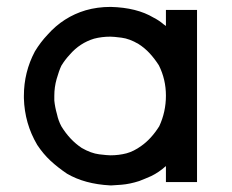

<svg xmlns="http://www.w3.org/2000/svg" viewBox="-20 -530 678 561"><path d="M464.8 -458V-470.7V-483.4V-501H483.4H486.3H490.2H493.2H495.1H502H509.8H515.6H521.5H529.3H537.1H555.7V2H537.1H535.2H531.2H521.5H511.7H505.9H500H492.2H483.4H464.8V-15.6V-17.6V-21.5V-42V-44.9Q444.3 -26.4 421.9 -15.6Q404.3 -7.8 386.7 -1Q359.4 7.8 334.5 9.8Q309.6 11.7 306.2 11.7Q302.7 11.7 302.7 11.7H301.8Q227.5 7.8 175.8 -22.5Q148.4 -41 127.4 -60.5Q106.4 -80.1 88.9 -106.4Q51.8 -168.9 49.8 -243.2V-244.1V-250Q49.8 -319.3 82 -379.9Q98.6 -407.2 119.1 -428.7Q165 -480.5 230.5 -500Q264.6 -509.8 302.7 -509.8H303.7Q379.9 -507.8 428.7 -478.5Q444.3 -470.7 458 -459Q462.9 -455.1 464.8 -454.1ZM138.7 -250Q138.7 -249 138.7 -244.1V-242.2V-236.3Q140.6 -216.8 146.5 -196.3Q150.4 -177.7 159.2 -161.1Q183.6 -121.1 218.8 -97.7Q246.1 -82 270 -79.1Q293.9 -76.2 302.7 -76.2Q327.1 -76.2 349.6 -82Q371.1 -87.9 392.6 -103.5Q421.9 -124 445.3 -161.1Q464.8 -203.1 464.8 -250.5Q464.8 -297.9 444.3 -338.9Q432.6 -357.4 418 -373.5Q403.3 -389.6 384.8 -401.4Q358.4 -417 335 -419.9Q311.5 -422.9 302.7 -422.9Q277.3 -422.9 254.9 -417Q212.9 -404.3 183.6 -370.1Q169.9 -355.5 159.2 -337.9Q152.3 -323.2 145.5 -299.3Q138.7 -275.4 138.7 -250Z"/></svg>

Font: LeFont
Style: Default
Weight: 400
Designer: Leryon MEDIA
Version: Version 1.0